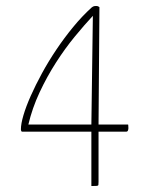

<svg xmlns="http://www.w3.org/2000/svg" viewBox="-20 -623 490 643"><path d="M286 0V-182H53Q53 -182 51.5 -184Q50 -186 50 -190Q50 -208 58.5 -237Q67 -266 83 -302Q99 -338 120.5 -377.5Q142 -417 168.5 -456.5Q195 -496 225 -532.5Q255 -569 287 -598Q292 -602 296 -602.5Q300 -603 302 -603Q307 -603 310 -601Q313 -599 313 -599L310 -206Q348 -206 378.5 -206Q409 -206 409 -206Q409 -206 409.5 -204Q410 -202 410 -194Q410 -190 408.5 -186Q407 -182 402 -182H310V-14Q310 -7 309.5 -4Q309 -1 304.5 -0.5Q300 0 286 0ZM75 -206H286L291 -570Q263 -540 230.5 -500.5Q198 -461 167.5 -413.5Q137 -366 112.5 -313.5Q88 -261 75 -206Z"/></svg>

Font: Yanone Kaffeesatz ExtraLight
Style: Regular
Weight: 200
Designer: Yanone (Cyrillic: Daniel Pouzeot, Huerta Tipografica, and Cyreal)
Foundry: Yanone
Version: Version 2.003